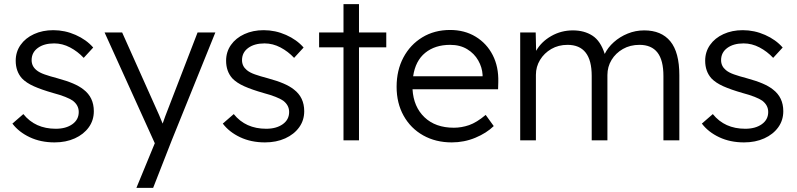

<svg xmlns="http://www.w3.org/2000/svg" viewBox="-20 -679 3855 929"><path d="M244 10Q177 10 124 -15Q71 -40 40 -81L93 -127Q150 -56 250 -56Q299 -56 330 -78Q361 -100 361 -137Q361 -170 332 -192Q319 -201 295 -210.5Q271 -220 237 -229Q181 -245 144 -261.5Q107 -278 86 -300Q56 -334 56 -385Q56 -428 79.5 -461.5Q103 -495 144.5 -514Q186 -533 238 -533Q294 -533 346 -510Q398 -487 431 -449L385 -399Q356 -430 319 -449.5Q282 -469 242 -469Q193 -469 163 -447Q133 -425 133 -388Q133 -359 156 -340Q170 -328 195.5 -319Q221 -310 259 -300Q303 -288 333.5 -275Q364 -262 384 -246Q434 -208 434 -141Q434 -97 409.5 -63Q385 -29 342 -9.5Q299 10 244 10Z M640 230 729 14 486 -522H571L750 -122Q754 -113 758 -102.5Q762 -92 767 -81Q770 -90 773 -98Q776 -106 779 -115L936 -522H1022L811 0L721 230Z M1262 10Q1195 10 1142 -15Q1089 -40 1058 -81L1111 -127Q1168 -56 1268 -56Q1317 -56 1348 -78Q1379 -100 1379 -137Q1379 -170 1350 -192Q1337 -201 1313 -210.5Q1289 -220 1255 -229Q1199 -245 1162 -261.5Q1125 -278 1104 -300Q1074 -334 1074 -385Q1074 -428 1097.5 -461.5Q1121 -495 1162.5 -514Q1204 -533 1256 -533Q1312 -533 1364 -510Q1416 -487 1449 -449L1403 -399Q1374 -430 1337 -449.5Q1300 -469 1260 -469Q1211 -469 1181 -447Q1151 -425 1151 -388Q1151 -359 1174 -340Q1188 -328 1213.5 -319Q1239 -310 1277 -300Q1321 -288 1351.5 -275Q1382 -262 1402 -246Q1452 -208 1452 -141Q1452 -97 1427.5 -63Q1403 -29 1360 -9.5Q1317 10 1262 10Z M1642 0V-450H1524V-522H1642V-659H1717V-522H1849V-450H1717V0Z M2166 10Q2088 10 2027.5 -24Q1967 -58 1933 -119Q1899 -180 1899 -259Q1899 -339 1932 -401Q1965 -463 2023.5 -498.5Q2082 -534 2158 -534Q2228 -534 2281.5 -501.5Q2335 -469 2364 -412.5Q2393 -356 2391 -282L2390 -247H1976Q1981 -162 2034 -111.5Q2087 -61 2176 -61Q2213 -61 2249.5 -73.5Q2286 -86 2330 -123L2369 -69Q2334 -35 2280 -12.5Q2226 10 2166 10ZM2158 -462Q2085 -462 2037.5 -423.5Q1990 -385 1979 -310H2315V-317Q2313 -353 2294 -386.5Q2275 -420 2240.5 -441Q2206 -462 2158 -462Z M2497 0V-522H2572L2574 -433Q2599 -477 2647 -504.5Q2695 -532 2752 -532Q2807 -532 2846.5 -506.5Q2886 -481 2906 -418Q2921 -449 2950 -475Q2979 -501 3017 -516.5Q3055 -532 3097 -532Q3180 -532 3223.5 -479Q3267 -426 3267 -315V0H3190V-311Q3190 -388 3161 -425Q3132 -462 3074 -462Q3029 -462 2994 -442Q2959 -422 2939 -389Q2919 -356 2919 -316V0H2843V-312Q2843 -462 2726 -462Q2682 -462 2647.5 -442Q2613 -422 2593 -389Q2573 -356 2573 -317V0Z M3580 10Q3513 10 3460 -15Q3407 -40 3376 -81L3429 -127Q3486 -56 3586 -56Q3635 -56 3666 -78Q3697 -100 3697 -137Q3697 -170 3668 -192Q3655 -201 3631 -210.5Q3607 -220 3573 -229Q3517 -245 3480 -261.5Q3443 -278 3422 -300Q3392 -334 3392 -385Q3392 -428 3415.5 -461.5Q3439 -495 3480.5 -514Q3522 -533 3574 -533Q3630 -533 3682 -510Q3734 -487 3767 -449L3721 -399Q3692 -430 3655 -449.5Q3618 -469 3578 -469Q3529 -469 3499 -447Q3469 -425 3469 -388Q3469 -359 3492 -340Q3506 -328 3531.5 -319Q3557 -310 3595 -300Q3639 -288 3669.5 -275Q3700 -262 3720 -246Q3770 -208 3770 -141Q3770 -97 3745.5 -63Q3721 -29 3678 -9.5Q3635 10 3580 10Z"/></svg>

Font: Lexend Light
Style: Regular
Weight: 300
Designer: Bonnie Shaver-Troup, Thomas Jockin
Foundry: Lexend
Version: Version 1.007; ttfautohint (v1.8.3)